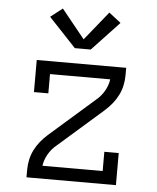

<svg xmlns="http://www.w3.org/2000/svg" viewBox="-54 -817 708 864"><g transform="rotate(5 300.0 -385.5)"><path d="M98 0V-33Q98 -57 103 -80Q108 -103 118.5 -124Q129 -145 144 -163.5Q159 -182 177 -198L380 -376Q402 -394 416.5 -419Q431 -444 435 -472H163V-385H98V-530H502V-497Q502 -473 497 -450Q492 -427 481.5 -406Q471 -385 456 -366.5Q441 -348 423 -332L220 -154Q198 -136 183.5 -111Q169 -86 165 -58H437V-145H502V0ZM264 -598 141 -729 195 -771 300 -641 405 -771 459 -729 336 -598Z"/></g></svg>

Font: Iosevka Curly Slab LtEx
Style: Regular
Weight: 300
Width: 7
Monospace: yes
Designer: Belleve Invis
Foundry: Belleve Invis
Version: Version 11.1.0; ttfautohint (v1.8.3)